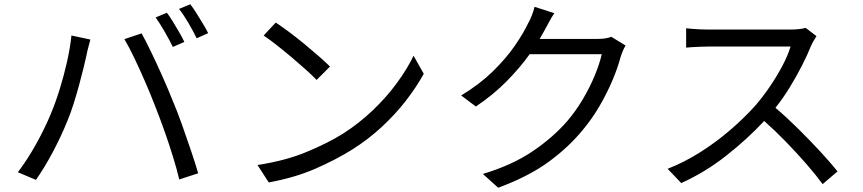

<svg xmlns="http://www.w3.org/2000/svg" viewBox="-20 -839 4060 903"><path d="M765 -779Q778 -762 793 -737.5Q808 -713 822.5 -688Q837 -663 847 -642L793 -618Q778 -649 755 -689Q732 -729 712 -757ZM875 -819Q889 -801 904.5 -776Q920 -751 935 -726.5Q950 -702 959 -683L905 -659Q889 -692 866.5 -730.5Q844 -769 822 -797ZM218 -301Q240 -353 260 -417Q280 -481 295 -547.5Q310 -614 316 -672L405 -653Q401 -637 395.5 -617Q390 -597 387 -580Q382 -557 373 -520Q364 -483 352 -439Q340 -395 326 -350.5Q312 -306 296 -268Q268 -199 229.5 -126Q191 -53 149 7L64 -29Q111 -91 151.5 -164.5Q192 -238 218 -301ZM710 -339Q690 -391 664.5 -450Q639 -509 613 -563.5Q587 -618 565 -655L646 -682Q666 -646 692 -592Q718 -538 744.5 -478.5Q771 -419 792 -366Q813 -317 835.5 -254Q858 -191 878.5 -130Q899 -69 912 -24L823 5Q811 -46 792.5 -105.5Q774 -165 752.5 -225.5Q731 -286 710 -339Z M1277 -733Q1304 -715 1339 -689Q1374 -663 1410.5 -633Q1447 -603 1479 -575Q1511 -547 1532 -526L1469 -463Q1450 -483 1419.5 -510.5Q1389 -538 1353.5 -568Q1318 -598 1283 -625.5Q1248 -653 1220 -672ZM1191 -63Q1322 -83 1421 -124Q1520 -165 1591 -209Q1668 -258 1733 -320Q1798 -382 1847 -449Q1896 -516 1925 -577L1973 -492Q1939 -430 1889.5 -366Q1840 -302 1776.5 -243Q1713 -184 1637 -136Q1562 -89 1465.5 -46.5Q1369 -4 1244 19Z M2587 -777Q2574 -758 2562 -735Q2550 -712 2542 -698L2518 -656H2790Q2832 -656 2855 -666L2922 -625Q2908 -600 2899 -572Q2886 -522 2861 -462.5Q2836 -403 2801 -342.5Q2766 -282 2721 -228Q2653 -145 2558.5 -76.5Q2464 -8 2323 44L2251 -21Q2388 -62 2485 -127.5Q2582 -193 2650 -272Q2689 -318 2721.5 -373Q2754 -428 2777 -483.5Q2800 -539 2810 -584H2471Q2426 -521 2363 -457Q2300 -393 2218 -338L2149 -390Q2235 -442 2297.5 -503Q2360 -564 2401 -623.5Q2442 -683 2463 -728Q2471 -741 2480.5 -764.5Q2490 -788 2494 -807Z M3820 -669Q3816 -663 3808 -649.5Q3800 -636 3795 -625Q3778 -582 3752 -531Q3726 -480 3694.5 -428.5Q3663 -377 3627 -332Q3680 -287 3735 -232.5Q3790 -178 3838.5 -125.5Q3887 -73 3919 -33L3849 27Q3816 -18 3771 -69.5Q3726 -121 3675.5 -173Q3625 -225 3574 -270Q3494 -184 3394.5 -106Q3295 -28 3184 22L3120 -45Q3201 -77 3275.5 -124.5Q3350 -172 3415.5 -228.5Q3481 -285 3532 -342Q3566 -381 3599.5 -430Q3633 -479 3659.5 -529Q3686 -579 3698 -620Q3689 -620 3659.5 -620Q3630 -620 3589 -620Q3548 -620 3503 -620Q3458 -620 3416.5 -620Q3375 -620 3346 -620Q3317 -620 3308 -620Q3291 -620 3269.5 -619Q3248 -618 3230.5 -617Q3213 -616 3207 -615V-706Q3214 -705 3232.5 -703.5Q3251 -702 3272 -701Q3293 -700 3308 -700Q3318 -700 3347.5 -700Q3377 -700 3417.5 -700Q3458 -700 3502 -700Q3546 -700 3586.5 -700Q3627 -700 3656 -700Q3685 -700 3694 -700Q3743 -700 3769 -708Z"/></svg>

Font: Go Noto Kurrent-Regular
Style: Regular
Weight: 400
Designer: Monotype Design Team
Foundry: Monotype Imaging Inc.
Version: Version 2.012; ttfautohint (v1.8.4.7-5d5b)